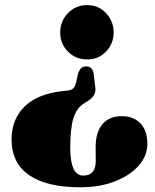

<svg xmlns="http://www.w3.org/2000/svg" viewBox="-20 -610 622 772"><path d="M362.5 -264.5Q369.5 -228.5 338.5 -207.5L316 -193Q288 -175 275.2 -134.8Q262.5 -94.5 262.5 -15Q262.5 96 315 96Q365.5 96 365 35.5L364.5 -17.5Q364.5 -78 391.8 -110.5Q419 -143 470 -143Q516.5 -143 544.5 -114Q572.5 -85 572.5 -31.5Q572.5 16 538 55.5Q503.5 95 442.8 119Q382 143 303 143Q168 143 97.2 94.2Q26.5 45.5 26.5 -49.5Q26.5 -129 77.2 -180Q128 -231 225.5 -243L256 -246.5Q279 -249 285.5 -276.5L294.5 -317Q301.5 -332.5 308.5 -337.8Q315.5 -343 326.5 -343Q350.5 -343 356 -317.5ZM330.5 -589.5Q376 -589.5 406.5 -557Q437 -524.5 437 -479.5Q437 -434.5 406.5 -402.8Q376 -371 330.5 -371Q284 -371 253 -402.8Q222 -434.5 222 -479.5Q222 -524.5 253 -557Q284 -589.5 330.5 -589.5Z"/></svg>

Font: Fraunces 144pt S050 Black
Style: Regular
Weight: 900
Version: Version 1.000; ttfautohint (v1.8.3)